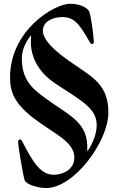

<svg xmlns="http://www.w3.org/2000/svg" viewBox="-20 -761 612 993"><path d="M218.8 211.6C362.9 211.6 540.5 -28.4 540.5 -179.7C540.5 -321.4 461.3 -360.4 354.4 -433.9C262.8 -496.4 201.7 -553.3 201.7 -603C201.7 -645.6 246.4 -672.6 301.8 -672.6C362.9 -672.6 389.9 -639.2 443.2 -544.7C446.4 -539.1 450.3 -533.4 456 -533.4C463.1 -533.4 465.9 -537.6 465.2 -547.6C461.6 -601.6 448.9 -683.2 441.8 -700.3C433.2 -721.6 392.8 -741.5 343 -741.5H342.3C261.4 -741.5 32 -605.1 32 -360.8C32 -286.9 53.3 -229.4 147 -154.8C250.7 -73.2 371.4 -28.4 364.3 60.4C359.4 122.9 296.9 142.8 258.5 142.8C193.2 142.8 153.4 85.2 95.9 -27.7C91.6 -35.9 88.1 -39.8 83.1 -39.8C77.4 -39.8 73.9 -35.5 73.9 -25.6C73.9 -2.1 100.9 152.7 107.2 170.5C116.5 195.3 181.1 211.6 218.8 211.6ZM93 -456C93 -495.4 105.8 -532 135.3 -572.4C140.3 -578.8 141.3 -578.5 140.6 -570.3C128.9 -444.2 207.7 -367.5 268.5 -327.4C396.3 -242.9 480.1 -202.4 480.1 -114.3C480.1 -69.2 459.9 -21 436.8 14.6C431.8 21.3 431.1 21 431.1 12.8C438.9 -129.6 333.8 -165.5 220.2 -249.3C165.5 -289.8 93 -335.2 93 -456Z"/></svg>

Font: Margiela Serif
Style: Bold
Weight: 700
Designer: Andreas Faust, Stefan Endress
Version: Version 1.002;FEAKit 1.0